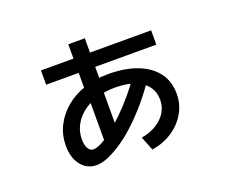

<svg xmlns="http://www.w3.org/2000/svg" viewBox="-115 -816 1229 1048"><g transform="rotate(-20 500.0 -291.5)"><path d="M374 -55V-349H369V-640H465V-349H461V-55ZM180 -474V-557H820V-474ZM572 -24Q623 -33 660 -56Q697 -79 717 -112Q737 -145 737 -185Q737 -230 712 -263Q687 -296 640 -313.5Q593 -331 529 -331Q471 -331 421.5 -316Q372 -301 336.5 -273.5Q301 -246 281 -208.5Q261 -171 261 -126Q261 -93 272.5 -73.5Q284 -54 302 -54Q323 -54 353 -70Q383 -86 419 -114.5Q455 -143 494 -181.5Q533 -220 571 -265Q609 -310 641 -358L708 -311Q670 -254 626.5 -202.5Q583 -151 537.5 -107.5Q492 -64 447 -33Q402 -2 362 15.5Q322 33 289 33Q234 32 200.5 -11Q167 -54 167 -123Q167 -186 193.5 -238.5Q220 -291 267 -330.5Q314 -370 378 -391.5Q442 -413 516 -413Q615 -413 686 -385.5Q757 -358 795 -307Q833 -256 833 -184Q833 -124 803.5 -73Q774 -22 722.5 12Q671 46 604 57Z"/></g></svg>

Font: M PLUS 1 Code Medium
Style: Regular
Weight: 500
Designer: Coji Morishita
Foundry: UNDERFOREST DESIGN
Version: Version 1.002